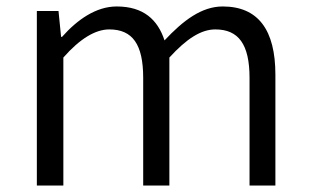

<svg xmlns="http://www.w3.org/2000/svg" viewBox="-20 -574 960 594"><path d="M94 0H176V-396C227 -454 275 -483 318 -483C390 -483 423 -437 423 -333V0H504V-396C557 -454 602 -483 646 -483C718 -483 752 -437 752 -333V0H832V-343C832 -481 779 -554 669 -554C604 -554 547 -511 489 -449C468 -513 424 -554 341 -554C277 -554 219 -513 172 -460H169L161 -540H94Z"/></svg>

Font: ChiuKong Gothic MN Normal
Style: Regular
Weight: 350
Designer: Ryoko NISHIZUKA 西塚涼子 (kana, bopomofo & ideographs); Paul D. Hunt (Latin, Greek & Cyrillic); Sandoll Communications 산돌커뮤니
Foundry: Adobe
Version: Version 1.300